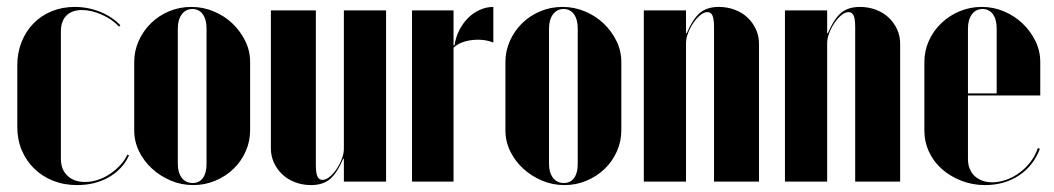

<svg xmlns="http://www.w3.org/2000/svg" viewBox="-20 -525 3047 555"><path d="M30 -337V-158Q30 -121 43 -90.5Q56 -60 79 -37.5Q102 -15 133.5 -2.5Q165 10 203 10Q255 10 295 -13Q335 -36 353 -76L348 -78Q341 -62 327.5 -47.5Q314 -33 297.5 -22Q281 -11 262.5 -5Q244 1 226 1Q194 1 175 -17Q156 -35 156 -66V-434Q156 -464 172 -480Q188 -496 217 -496Q244 -496 274.5 -482.5Q305 -469 324 -448L328 -452Q304 -477 269 -491Q234 -505 196 -505Q160 -505 129.5 -492.5Q99 -480 77 -457.5Q55 -435 42.5 -404Q30 -373 30 -337Z M533 -505Q567 -505 598 -492Q629 -479 652 -457Q675 -435 689 -406.5Q703 -378 703 -346V-148Q703 -116 690 -87Q677 -58 654.5 -36.5Q632 -15 602 -2.5Q572 10 539 10Q504 10 473.5 -3Q443 -16 419.5 -37.5Q396 -59 382 -87.5Q368 -116 368 -148V-346Q368 -378 381 -407Q394 -436 416.5 -458Q439 -480 469 -492.5Q499 -505 533 -505ZM536 -499Q517 -499 505.5 -483.5Q494 -468 494 -443V-51Q494 -26 505.5 -11Q517 4 537 4Q556 4 566.5 -10.5Q577 -25 577 -51V-443Q577 -469 566 -484Q555 -499 536 -499Z M972 -66H974V-36V0H1096V-495H974V-95Q974 -81 968 -65.5Q962 -50 953 -36.5Q944 -23 933 -14Q922 -5 912 -5Q902 -5 897.5 -15Q893 -25 893 -48V-495H763V-96Q763 -74 772 -54.5Q781 -35 796.5 -20.5Q812 -6 833.5 2Q855 10 879 10Q913 10 933.5 -7Q954 -24 972 -66Z M1291 -495V-424V-394H1294Q1297 -417 1307.5 -437.5Q1318 -458 1333 -473Q1348 -488 1367 -496.5Q1386 -505 1406 -505V-402Q1391 -408 1375 -409.5Q1359 -411 1343 -409Q1327 -407 1313.5 -401.5Q1300 -396 1291 -387V0H1171V-495Z M1606 -505Q1640 -505 1671 -492Q1702 -479 1725 -457Q1748 -435 1762 -406.5Q1776 -378 1776 -346V-148Q1776 -116 1763 -87Q1750 -58 1727.5 -36.5Q1705 -15 1675 -2.5Q1645 10 1612 10Q1577 10 1546.5 -3Q1516 -16 1492.5 -37.5Q1469 -59 1455 -87.5Q1441 -116 1441 -148V-346Q1441 -378 1454 -407Q1467 -436 1489.5 -458Q1512 -480 1542 -492.5Q1572 -505 1606 -505ZM1609 -499Q1590 -499 1578.5 -483.5Q1567 -468 1567 -443V-51Q1567 -26 1578.5 -11Q1590 4 1610 4Q1629 4 1639.5 -10.5Q1650 -25 1650 -51V-443Q1650 -469 1639 -484Q1628 -499 1609 -499Z M1965 -429H1963V-459V-495H1841V0H1963V-400Q1963 -414 1969 -429.5Q1975 -445 1984 -458.5Q1993 -472 2004 -481Q2015 -490 2025 -490Q2035 -490 2039.5 -480Q2044 -470 2044 -447V0H2174V-399Q2174 -421 2165 -440.5Q2156 -460 2140.5 -474.5Q2125 -489 2103.5 -497Q2082 -505 2058 -505Q2024 -505 2003.5 -488Q1983 -471 1965 -429Z M2373 -429H2371V-459V-495H2249V0H2371V-400Q2371 -414 2377 -429.5Q2383 -445 2392 -458.5Q2401 -472 2412 -481Q2423 -490 2433 -490Q2443 -490 2447.5 -480Q2452 -470 2452 -447V0H2582V-399Q2582 -421 2573 -440.5Q2564 -460 2548.5 -474.5Q2533 -489 2511.5 -497Q2490 -505 2466 -505Q2432 -505 2411.5 -488Q2391 -471 2373 -429Z M2652 -345V-148Q2652 -115 2665.5 -86Q2679 -57 2703 -36Q2727 -15 2759 -2.5Q2791 10 2827 10Q2883 10 2925 -17.5Q2967 -45 2986 -95L2980 -97Q2973 -76 2959.5 -58Q2946 -40 2928 -26.5Q2910 -13 2889 -5.5Q2868 2 2848 2Q2832 2 2819 -3Q2806 -8 2797 -16.5Q2788 -25 2783 -37.5Q2778 -50 2778 -65V-443Q2778 -468 2789.5 -483.5Q2801 -499 2820 -499Q2839 -499 2850 -484Q2861 -469 2861 -443V-255H2772V-249H2987V-346Q2987 -378 2973 -406.5Q2959 -435 2936 -457Q2913 -479 2882.5 -492Q2852 -505 2818 -505Q2784 -505 2754 -492.5Q2724 -480 2701 -458Q2678 -436 2665 -407Q2652 -378 2652 -345Z"/></svg>

Font: Moniqa Black
Style: Regular
Weight: 900
Designer: Rajesh Rajput
Foundry: Rajesh Rajput
Version: Version 1.000